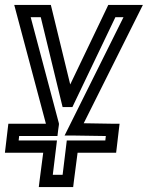

<svg xmlns="http://www.w3.org/2000/svg" viewBox="-26 -529 602 782"><path d="M19 93H150L135 208L132 233H157H247H272L275 208L290 93H422H447L450 68L458 0L461 -25H436L315 -27L539 -475L556 -509H519H432H415L407 -492L260 -185L185 -493L181 -509H163H68H32L41 -475L161 -25H33H8L5 0L-3 68L-6 93H19ZM50 43 52 25H183H208L211 0L214 -21V-26L213 -30L99 -459H140L225 -109L229 -93H246H251H269L277 -110L444 -459H477L254 -11L237 23H273L405 25L403 43H271H246L243 68L229 183H189L203 68L206 43H181H50Z"/></svg>

Font: Gamestation Text Outline
Style: Italic
Weight: 400
Designer: Jonas Hecksher
Foundry: Jonas Hecksher, Playtypeª, e-types AS
Version: Version 1.003